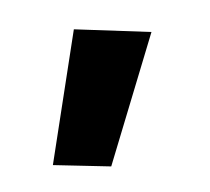

<svg xmlns="http://www.w3.org/2000/svg" viewBox="-44 -153 403 369"><g transform="rotate(-10 157.0 31.0)"><path d="M121 -105 36 145 146 167 267 -74Z"/></g></svg>

Font: SpinnyJost
Style: Bold
Weight: 700
Version: Version 3.710